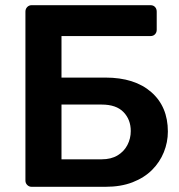

<svg xmlns="http://www.w3.org/2000/svg" viewBox="-20 -720 688 740"><path d="M102 0Q92 0 85 -7Q78 -14 78 -24V-675Q78 -686 85 -693Q92 -700 102 -700H560Q571 -700 577.5 -693Q584 -686 584 -675V-605Q584 -595 577.5 -588Q571 -581 560 -581H217V-421H386Q499 -421 563 -365Q627 -309 627 -213Q627 -172 611.5 -133.5Q596 -95 566 -65Q536 -35 491 -17.5Q446 0 386 0ZM217 -106H372Q408 -106 433 -121Q458 -136 471 -161Q484 -186 484 -215Q484 -259 456 -288Q428 -317 372 -317H217Z"/></svg>

Font: Rubik Light Medium
Style: Regular
Weight: 500
Version: Version 2.104